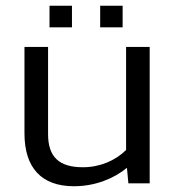

<svg xmlns="http://www.w3.org/2000/svg" viewBox="-20 -637 610 667"><path d="M152 -542H230V-617H152ZM328 -542H406V-617H328ZM65 -474V-174C65 -54 124 10 237 10C311 10 376 -17 421 -54L426 0H500V-474H418V-116C381 -79 327 -56 268 -56C185 -56 147 -92 147 -171V-474Z"/></svg>

Font: Kanit Light
Style: Regular
Weight: 300
Designer: Katatrad Team
Foundry: CadsonDemak
Version: Version 1.000;PS 001.000;hotconv 1.0.88;makeotf.lib2.5.64775